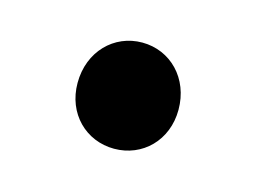

<svg xmlns="http://www.w3.org/2000/svg" viewBox="-40 -187 379 283"><g transform="rotate(15 149.0 -46.0)"><path d="M149 35C192 35 226 2 226 -45C226 -93 192 -127 149 -127C106 -127 72 -93 72 -45C72 2 106 35 149 35Z"/></g></svg>

Font: コーポレート・ロゴ ver3 Medium
Style: Regular
Weight: 500
Designer: [KANA_main] LOGOTYPE.JP [Source Han Sans] Ryoko NISHIZUKA 西塚涼子 (kana, bopomofo & ideographs); Paul D. Hunt (Latin, Greek
Version: Version 12.001;FEAKit 1.0